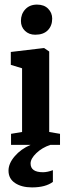

<svg xmlns="http://www.w3.org/2000/svg" viewBox="-20 -630 301 835"><path d="M28 0V-48L76 -56V-333L27 -348V-404L170 -421H172L194 -406V-56L241 -48V0H199Q163 12 138 36Q113 60 113 81Q113 119 167 119Q186 119 210 110V161Q178 185 119 185Q74 185 45.5 166Q17 147 17 112Q17 81 44 49.5Q71 18 113 0ZM133 -479Q106 -479 88.5 -496Q71 -513 71 -539Q71 -569 90 -589.5Q109 -610 141 -610Q172 -610 189.5 -592Q207 -574 207 -549Q207 -518 188 -498.5Q169 -479 133 -479Z"/></svg>

Font: Aikya
Style: Bold
Weight: 700
Designer: Neelakash Kshetrimayum (Latin subset based on Merriweather by Eben Sorkin)
Foundry: Brand New Type
Version: Version 1.00 b005